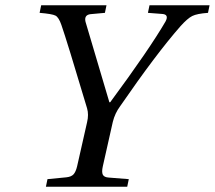

<svg xmlns="http://www.w3.org/2000/svg" viewBox="-20 -712 819 732"><path d="M131 -663 137 -692H386L380 -663L325 -658Q300 -655 306 -629L397 -322H400Q550 -525 611 -630Q626 -658 596 -659L544 -663L550 -692H779L773 -663Q731 -660 713 -651Q695 -642 668 -612Q575 -506 438 -307Q418 -280 410 -247L372 -78Q367 -56 372 -46Q377 -36 395 -35L471 -29L465 0H155L161 -29L233 -36Q252 -38 260.5 -47.5Q269 -57 274 -78L312 -246Q319 -275 312 -299Q235 -557 214 -617Q204 -646 191.5 -652.5Q179 -659 131 -663Z"/></svg>

Font: Heuristica
Style: Italic
Weight: 400
Italic angle: -13°
Version: Version 1.0.2